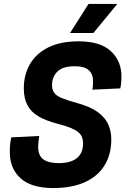

<svg xmlns="http://www.w3.org/2000/svg" viewBox="-20 -935 640 971"><path d="M249.6 16Q138.6 16 84.1 -33.3Q29.6 -82.6 29.6 -165.4Q29.6 -189.6 31.6 -207.5Q33.6 -225.4 36.8 -240.2L178.4 -247.4Q177 -238.6 175 -221.7Q173 -204.8 173 -191.6Q173 -148.6 198.8 -129.3Q224.6 -110 277.6 -110Q315.2 -110 342.5 -120.4Q369.8 -130.8 384.9 -152.8Q400 -174.8 400 -209.2Q400 -227.4 394.6 -241.5Q389.2 -255.6 375.2 -267Q361.2 -278.4 336.2 -288.7Q311.2 -299 272 -308.8Q213.4 -324 175.3 -346.1Q137.2 -368.2 118.8 -402.8Q100.4 -437.4 100.4 -488.6Q100.4 -555.8 130.8 -609.5Q161.2 -663.2 222.9 -694.6Q284.6 -726 378.8 -726Q486.8 -726 540.5 -676.4Q594.2 -626.8 594.2 -548.4Q594.2 -531.2 592.6 -515.2Q591 -499.2 588.4 -488L446.8 -481.4Q448.8 -489 449.8 -500.8Q450.8 -512.6 450.8 -524.2Q450.8 -559.6 429.1 -579.8Q407.4 -600 357.6 -600Q297.8 -600 270.5 -573.3Q243.2 -546.6 243.2 -505Q243.2 -480.2 254.4 -465.1Q265.6 -450 293.8 -438.6Q322 -427.2 372.2 -413.2Q437 -395.4 474.1 -368.4Q511.2 -341.4 527 -306.7Q542.8 -272 542.8 -228.8Q542.8 -154.4 509 -99.1Q475.2 -43.8 409.7 -13.9Q344.2 16 249.6 16ZM334.2 -768 427.8 -915.2H573.4L452.2 -768Z"/></svg>

Font: Geist Mono
Style: Italic
Weight: 400
Italic angle: -12°
Monospace: yes
Designer: Basement.studio, Andrés Briganti, Mateo Zaragoza
Foundry: Basement.studio, Vercel, Andrés Briganti, Guido Ferreyra, Mateo Zaragoza
Version: Version 1.500